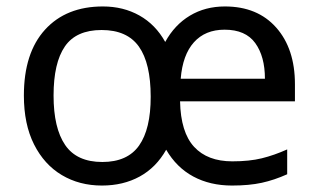

<svg xmlns="http://www.w3.org/2000/svg" viewBox="-20 -565 986 595"><path d="M677 -545Q778 -545 836 -479.5Q894 -414 894 -304V-251H538Q540 -155 581.5 -110Q623 -65 700 -65Q753 -65 791.5 -74.5Q830 -84 870 -102V-25Q830 -7 791 1.5Q752 10 699 10Q631 10 579 -18Q527 -46 495 -101Q464 -46 413 -18Q362 10 296 10Q226 10 171.5 -22.5Q117 -55 85.5 -117.5Q54 -180 54 -269Q54 -401 119.5 -473Q185 -545 299 -545Q362 -545 412 -517Q462 -489 492 -435Q521 -488 568.5 -516.5Q616 -545 677 -545ZM676 -473Q616 -473 581 -434Q546 -395 540 -321H801Q801 -390 771 -431.5Q741 -473 676 -473ZM295 -472Q216 -472 181 -421Q146 -370 146 -269Q146 -168 182 -115.5Q218 -63 297 -63Q375 -63 411 -114Q447 -165 447 -265Q447 -369 410.5 -420.5Q374 -472 295 -472Z"/></svg>

Font: Noto Sans Ethiopic
Style: Regular
Weight: 400
Designer: Monotype Design Team
Foundry: Monotype Imaging Inc.
Version: Version 2.102; ttfautohint (v1.8.4.7-5d5b)